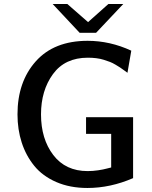

<svg xmlns="http://www.w3.org/2000/svg" viewBox="-20 -916 756 955"><path d="M242 -896H315L418 -806L519 -896H593L458 -753H376ZM67 -347Q67 -509 158 -611Q249 -713 416 -713Q527 -713 633 -664L614 -554Q611 -556 597.5 -566Q584 -576 577 -580.5Q570 -585 555 -594Q540 -603 527 -608Q514 -613 496.5 -618.5Q479 -624 459 -626.5Q439 -629 417 -629Q303 -629 243.5 -547.5Q184 -466 184 -347Q184 -225 245 -145Q306 -65 416 -65Q442 -65 468.5 -69Q495 -73 513 -78Q531 -83 533 -83V-250H408V-333H642V-30Q529 19 415 19Q328 19 260 -10.5Q192 -40 150.5 -91Q109 -142 88 -207Q67 -272 67 -347Z"/></svg>

Font: Coval
Style: Medium
Weight: 500
Foundry: Context Ltd
Version: Version 001.000